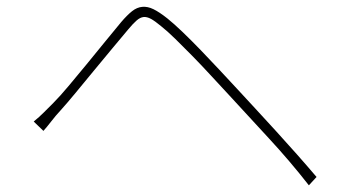

<svg xmlns="http://www.w3.org/2000/svg" viewBox="-20 -626 1040 575"><path d="M81 -262Q98 -276 110.5 -288.5Q123 -301 140 -318Q159 -337 185 -368Q211 -399 239 -433Q267 -467 294.5 -501Q322 -535 343 -560Q361 -581 375.5 -592.5Q390 -604 406 -605.5Q422 -607 439.5 -598.5Q457 -590 481 -571Q501 -555 527 -530Q553 -505 581 -476Q609 -447 637 -417Q665 -387 690 -360Q715 -333 745 -300.5Q775 -268 806.5 -233.5Q838 -199 869 -164Q900 -129 928 -96L905 -71Q848 -144 784.5 -212.5Q721 -281 668 -339Q640 -369 611.5 -400Q583 -431 556 -458.5Q529 -486 505 -509.5Q481 -533 462 -548Q444 -563 432 -569.5Q420 -576 410 -575Q400 -574 389.5 -565Q379 -556 364 -538Q343 -513 315.5 -480Q288 -447 260 -413Q232 -379 206 -347.5Q180 -316 161 -295Q147 -280 133.5 -262.5Q120 -245 110 -234L81 -262Z"/></svg>

Font: SpoqaHanSans
Style: Thin
Weight: 250
Designer: [Spoqa Han Sans] Dong-huui Kim \uAE40 \uB3D9 \uD718   [Noto Sans] Ryoko NISHIZUKA \u897F \u585A \u6DBC \u5B50  (kana & i
Foundry: Spoqa (http://bi.spoqa.com)
Version: Version 1.004;PS 1.004;hotconv 1.0.82;makeotf.lib2.5.63406